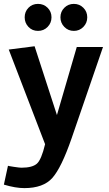

<svg xmlns="http://www.w3.org/2000/svg" viewBox="-40 -755 562 988"><path d="M85 213Q40 213 -20 195L1 98Q1 99 31 103.5Q61 108 70 108Q126 108 149.5 87.5Q173 67 192 -13L5 -500L138 -517L253 -163L355 -513H490L328 -42Q276 108 229.5 160.5Q183 213 85 213ZM87 -666Q87 -695 106.5 -715Q126 -735 155.5 -735Q185 -735 205 -715Q225 -695 225 -666Q225 -637 205 -616.5Q185 -596 155.5 -596Q126 -596 106.5 -616.5Q87 -637 87 -666ZM271 -666Q271 -695 291 -715Q311 -735 340 -735Q369 -735 389 -715Q409 -695 409 -666Q409 -637 389 -616.5Q369 -596 340 -596Q311 -596 291 -616.5Q271 -637 271 -666Z"/></svg>

Font: Rambla
Style: Bold
Weight: 700
Designer: Martin Sommaruga
Foundry: Martin Sommaruga
Version: Version 1.001